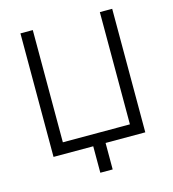

<svg xmlns="http://www.w3.org/2000/svg" viewBox="-123 -801 945 1051"><g transform="rotate(-15 350.0 -275.0)"><path d="M90 -700H160V-64H540V-700H610V0H385V150H315V0H90Z"/></g></svg>

Font: PT Root UI Web
Style: Regular
Weight: 400
Designer: Vitaly Kuzmin
Foundry: ParaType Ltd.
Version: Version 1.000W